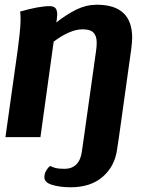

<svg xmlns="http://www.w3.org/2000/svg" viewBox="-20 -580 649 812"><path d="M539 -420Q539 -406 535 -372L483 0L475 53Q465 124 414 168Q363 212 279 212Q232 212 198 201Q164 190 168 164Q169 151 177.5 138Q186 125 193 122Q204 128 217 131Q230 134 253 134Q283 134 302 116Q321 98 326 62L335 0L386 -363Q389 -383 389 -399Q389 -428 375.5 -442Q362 -456 329 -456Q277 -456 207 -404L151 0H3L55 -370L58 -394Q59 -402 63 -436.5Q67 -471 67 -498Q67 -521 65 -531Q144 -554 190 -554Q207 -554 214.5 -545.5Q222 -537 222 -518Q222 -512 220 -496L218 -485Q263 -520 304 -540Q345 -560 390 -560Q539 -560 539 -420Z"/></svg>

Font: Krub
Style: Bold Italic
Weight: 700
Italic angle: -8°
Designer: Ekaluck Peanpanawate
Foundry: Cadson Demak Co.,Ltd.
Version: Version 1.000; ttfautohint (v1.6)